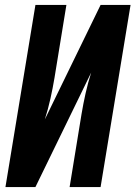

<svg xmlns="http://www.w3.org/2000/svg" viewBox="-20 -755 547 775"><path d="M2 0 123 -735H248L200 -441Q193 -399 183.5 -356.5Q174 -314 161 -273L386 -735H507L386 0H261L309 -294Q316 -336 325.5 -378.5Q335 -421 348 -462L123 0Z"/></svg>

Font: Iosevka Extrabold
Style: Italic
Weight: 800
Italic angle: -9°
Monospace: yes
Designer: Belleve Invis
Foundry: Belleve Invis
Version: Version 32.5.0; ttfautohint (v1.8.4)